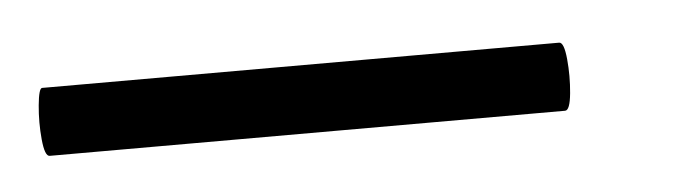

<svg xmlns="http://www.w3.org/2000/svg" viewBox="-35 -3 420 118"><g transform="rotate(-5 175.0 56.0)"><path d="M-7 77Q-10 77 -11 66.5Q-12 56 -11 45.5Q-10 35 -8 35H311Q314 35 315 45.5Q316 56 315 66.5Q314 77 311 77Z"/></g></svg>

Font: Cormorant Medium
Style: Italic
Weight: 500
Italic angle: -10°
Designer: Christian Thalmann (Catharsis Fonts)
Foundry: Catharsis Fonts
Version: Version 4.000